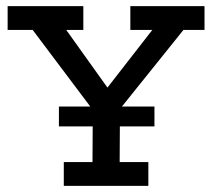

<svg xmlns="http://www.w3.org/2000/svg" viewBox="-20 -609 694 629"><path d="M5 -589H253V-511H197L332 -322L479 -511H407V-589H650V-511H581L373 -252L372 -78H466V0H189V-78H283L284 -249L87 -511H5ZM173 -260H486V-195H173Z"/></svg>

Font: Podkova Medium
Style: Regular
Weight: 500
Designer: Ilya Yudin
Foundry: Cyreal (www.cyreal.org)
Version: Version 2.103